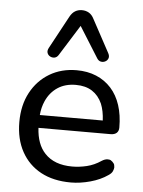

<svg xmlns="http://www.w3.org/2000/svg" viewBox="-54 -810 643 863"><g transform="rotate(5 267.0 -379.0)"><path d="M298 9Q219 9 162.5 -21.5Q106 -52 75 -108.5Q44 -165 44 -242Q44 -318 74.5 -375Q105 -432 158.5 -464Q212 -496 281 -496Q330 -496 369.5 -479.5Q409 -463 437 -432Q465 -401 479.5 -356.5Q494 -312 494 -256Q494 -240 484.5 -231.5Q475 -223 457 -223H132Q136 -149 174 -109Q217 -63 298 -63Q330 -63 363.5 -71Q397 -79 428 -100Q442 -109 454 -109Q455 -109 461.5 -108.5Q468 -108 476 -100.5Q484 -93 485.5 -86.5Q487 -80 487 -76Q487 -69 482.5 -58.5Q478 -48 464 -39Q431 -16 385.5 -3.5Q340 9 298 9ZM402 -356Q386 -392 356.5 -411Q327 -430 283 -430Q235 -430 201 -407.5Q167 -385 149 -345Q136 -316 133 -281H417Q415 -324 402 -356ZM415 -585Q422 -572 418.5 -562Q415 -552 405.5 -547Q396 -542 385.5 -544Q375 -546 368 -557L281 -696L194 -557Q187 -546 176.5 -544Q166 -542 156.5 -547Q147 -552 143.5 -562Q140 -572 147 -585L227 -733Q237 -751 250.5 -759Q264 -767 281 -767Q298 -767 312 -759Q326 -751 335 -733Z"/></g></svg>

Font: Nunito Medium
Style: Regular
Weight: 500
Designer: Vernon Adams
Foundry: Vernon Adams
Version: Version 3.602